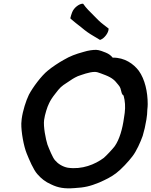

<svg xmlns="http://www.w3.org/2000/svg" viewBox="-20 -998 817 1036"><path d="M238 -617C204 -590 157 -527 136 -487C120 -454 103 -401 97 -356C96 -348 96 -340 95 -332C94 -286 108 -209 124 -170C137 -138 160 -82 182 -58C202 -35 224 -17 256 -3C295 16 329 21 381 17C436 14 466 7 515 -13C553 -30 576 -41 606 -63C634 -84 674 -127 695 -155C716 -182 738 -231 750 -265C758 -291 765 -322 770 -353C773 -373 775 -389 775 -407C776 -415 777 -426 777 -436C777 -502 762 -570 729 -616C701 -653 653 -688 588 -687C578 -699 568 -707 551 -714C541 -718 515 -729 499 -729C480 -729 457 -726 431 -718C387 -706 358 -695 324 -675C300 -662 259 -635 238 -617ZM540 -146C493 -111 423 -82 346 -93C318 -98 292 -115 278 -132V-133H277C264 -147 245 -195 236 -218C227 -246 213 -315 218 -351C222 -380 235 -422 245 -441C252 -456 262 -472 278 -492C304 -526 310 -532 343 -553C367 -569 376 -576 400 -587C421 -594 461 -610 492 -610C500 -610 512 -607 524 -602C562 -588 589 -578 611 -549C625 -532 629 -529 633 -510L637 -495C639 -489 642 -486 647 -482C655 -452 657 -423 653 -389L649 -362C641 -303 625 -246 599 -209C587 -193 555 -159 540 -146ZM360 -899 361 -897C379 -881 399 -866 418 -851C443 -830 458 -819 489 -801L519 -783H521C544 -791 566 -822 566 -842V-844L540 -864C516 -882 506 -894 485 -915C466 -934 444 -955 430 -976L428 -978H426C409 -978 379 -958 369 -931C365 -921 362 -910 360 -902Z"/></svg>

Font: Hussar Pisanka
Style: SbdKur
Weight: 600
Designer: Robert Jablonski
Foundry: Cannot Into Space Fonts
Version: Version 1.070